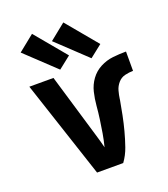

<svg xmlns="http://www.w3.org/2000/svg" viewBox="-141 -880 859 980"><g transform="rotate(-20 288.0 -389.5)"><path d="M217 0H359Q383 -33 396.5 -72Q410 -111 420.5 -150.5Q431 -190 439 -230Q447 -270 454 -310V-312Q457 -334 463 -356Q469 -378 484.5 -396Q500 -414 522.5 -419.5Q545 -425 567 -425V-530Q531 -530 495 -526Q459 -522 426.5 -505Q394 -488 372.5 -458.5Q351 -429 342.5 -393.5Q334 -358 331 -322Q328 -286 323 -250Q318 -214 312 -178.5Q306 -143 297 -108Q293 -125 288 -142.5Q283 -160 278 -177L173 -530H42ZM390 -558 457 -611 317 -779 230 -709ZM220 -558 287 -611 147 -779 60 -709Z"/></g></svg>

Font: Iosevka Sparkle
Style: Bold
Weight: 700
Designer: Belleve Invis
Foundry: Belleve Invis
Version: Version 4.5.0; ttfautohint (v1.8.3)